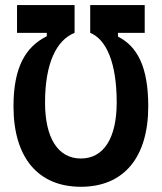

<svg xmlns="http://www.w3.org/2000/svg" viewBox="-20 -713 626 743"><path d="M45.9 -693.4V-585.9H161.1V-572.8C79.6 -532.2 32.2 -453.6 32.2 -301.8C32.2 -103.5 127 9.8 293 9.8C459 9.8 553.7 -103.5 553.7 -301.8C553.7 -456.1 510.3 -534.2 436.5 -571.3V-585.9H540V-693.4H329.1V-585.9C391.1 -560.5 431.6 -471.2 431.6 -316.4C431.6 -178.7 381.3 -99.6 293 -99.6C204.6 -99.6 154.3 -178.7 154.3 -316.4C154.3 -468.3 198.7 -558.1 268.6 -585.9V-693.4Z"/></svg>

Font: Cascadia Code PL SemiBold
Style: Regular
Weight: 600
Monospace: yes
Designer: Aaron Bell
Foundry: Saja Typeworks
Version: Version 2404.023